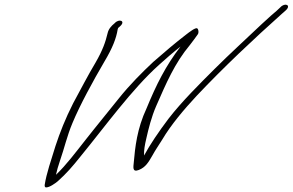

<svg xmlns="http://www.w3.org/2000/svg" viewBox="-20 -721 1276 837"><path d="M449 -576C440 -538 428 -503 397 -449C364 -394 330 -328 299 -271C265 -204 241 -143 222 -85C204 -27 182 37 175 84C174 92 176 96 181 96C196 96 220 79 232 69C270 35 296 5 331 -39C440 -172 554 -331 673 -438C705 -467 735 -493 767 -518C702 -434 661 -351 619 -249C577 -159 569 -79 563 -11C562 4 555 32 585 20C615 8 627 -13 646 -46C655 -63 670 -85 687 -112C726 -178 783 -245 838 -304C955 -428 1088 -553 1209 -661L1226 -676C1251 -699 1222 -711 1202 -689L1186 -674C1174 -664 1152 -645 1121 -616C1056 -554 981 -486 915 -420C851 -356 773 -279 715 -204C671 -146 633 -89 608 -43C607 -66 611 -88 618 -118C627 -158 640 -211 661 -259C704 -357 741 -445 808 -525C822 -544 835 -560 842 -571C848 -579 845 -594 840 -597C833 -603 804 -580 791 -570C744 -534 696 -493 648 -451C600 -406 546 -352 498 -292L423 -199C399 -169 376 -141 355 -114C310 -57 270 -3 224 41C228 23 233 4 242 -22C260 -73 272 -128 296 -185C329 -264 384 -365 436 -454C470 -511 487 -554 493 -593C494 -596 495 -598 495 -599L504 -607C529 -630 499 -641 480 -620C464 -607 453 -594 449 -576Z"/></svg>

Font: Stray Cat
Style: UltObl
Weight: 400
Version: Version 1.0